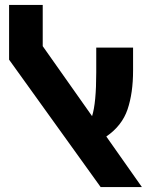

<svg xmlns="http://www.w3.org/2000/svg" viewBox="-20 -762 613 782"><path d="M413 -206 558 0H390L17 -519V-742H154V-574L355 -289Q372 -342 372 -467V-568H522V-475Q522 -383 499.5 -316.5Q477 -250 413 -206Z"/></svg>

Font: FiraGO
Style: Bold
Weight: 700
Designer: bBox Type
Foundry: bBox Type GmbH
Version: Version 1.001;PS 001.001;hotconv 1.0.88;makeotf.lib2.5.64775